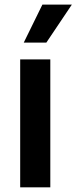

<svg xmlns="http://www.w3.org/2000/svg" viewBox="-20 -799 327 819"><path d="M81.3 -617.2H177.6L286.6 -779.5H160.9ZM66.1 0H194.6V-545.5H66.1Z"/></svg>

Font: RA Gorm Semi Bold
Style: Regular
Weight: 600
Designer: Rasmus Andersson
Foundry: rsms
Version: Version 3.000;hotconv 1.0.109;makeotfexe 2.5.65596